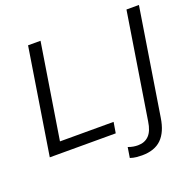

<svg xmlns="http://www.w3.org/2000/svg" viewBox="-150 -860 1215 1201"><g transform="rotate(-20 457.0 -259.5)"><path d="M48 0 160 -705H243L142 -72H499L487 0ZM595 186Q578 186 558 184Q538 182 517 175L528 106Q547 113 563 115.5Q579 118 593 118Q638 118 666 89.5Q694 61 703 -1L815 -705H898L785 5Q771 96 725 141Q679 186 595 186Z"/></g></svg>

Font: Mulish
Style: Italic
Weight: 400
Italic angle: -9°
Designer: Vernon Adams
Foundry: Vernon Adams
Version: Version 3.603; ttfautohint (v1.8.3)